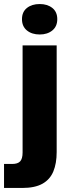

<svg xmlns="http://www.w3.org/2000/svg" viewBox="-54 -765 360 952"><path d="M-34 167V48H6Q34 48 46 35Q58 22 58 -9V-540H227V-11Q227 45 210.5 85Q194 125 156.5 146Q119 167 56 167ZM143 -594Q104 -594 79.5 -614Q55 -634 55 -670Q55 -706 79.5 -725.5Q104 -745 143 -745Q181 -745 205.5 -725.5Q230 -706 230 -670Q230 -634 205.5 -614Q181 -594 143 -594Z"/></svg>

Font: Mona Sans ExtraLight ExtraBold
Style: Regular
Weight: 800
Version: Version 2.000